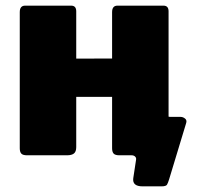

<svg xmlns="http://www.w3.org/2000/svg" viewBox="-20 -550 700 680"><path d="M485 110Q448 110 452 81L462 15Q463 9 458.5 4.5Q454 0 446 0H408V-136H568V-151Q568 -136 584 -136H620Q628 -136 635.5 -130Q643 -124 639 -113L579 85Q575 98 571.5 104Q568 110 552 110ZM250 -510V-29Q250 -13 242 -6.5Q234 0 217 0H76Q61 0 55.5 -6Q50 -12 50 -25V-507Q50 -530 69 -530H232Q250 -530 250 -510ZM577 -510V-29Q577 -13 569 -6.5Q561 0 544 0H403Q388 0 382.5 -6Q377 -12 377 -25V-507Q377 -530 396 -530H559Q577 -530 577 -510ZM98 -207Q74 -207 74 -229V-323Q74 -342 96 -342L475 -343Q497 -343 497 -324V-229Q497 -207 472 -207Z"/></svg>

Font: Libre Franklin Black
Style: Regular
Weight: 900
Designer: Pablo Impallari, Rodrigo Fuenzalida, Nhung Nguyen
Foundry: Impallari Type
Version: Version 3.000